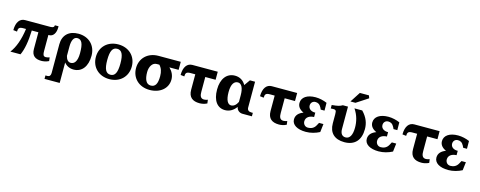

<svg xmlns="http://www.w3.org/2000/svg" viewBox="-35 -1663 7091 2838"><g transform="rotate(15 3510.5 -244.0)"><path d="M543 -139V-383H555C617 -383 655 -443 655 -526V-546H599C599 -523 588 -506 542 -506H154C76 -506 24 -442 24 -318L82 -311C82 -364 97 -383 160 -383H201C178 -214 131 -87 64 0H219C260 -87 284 -214 289 -383H390V-127C390 -25 448 14 540 14C570 14 612 8 654 -13L647 -68C627 -61 606 -56 590 -56C548 -56 543 -89 543 -139Z M735 -292V148C735 185 718 206 688 206H656V259H888V-54C923 -10 973 15 1034 15C1161 15 1239 -88 1239 -251C1239 -407 1131 -516 969 -516C822 -516 735 -431 735 -292ZM888 -155V-298C888 -395 917 -449 969 -449C1039 -449 1065 -387 1065 -244C1065 -115 1021 -70 967 -70C929 -70 901 -100 888 -155Z M1580 -52C1510 -52 1479 -113 1479 -251C1479 -389 1510 -449 1580 -449C1650 -449 1681 -389 1681 -251C1681 -113 1650 -52 1580 -52ZM1305 -251C1305 -95 1418 15 1580 15C1742 15 1855 -95 1855 -251C1855 -407 1742 -516 1580 -516C1418 -516 1305 -407 1305 -251Z M2196 -52C2126 -52 2095 -123 2095 -231C2095 -313 2135 -383 2201 -383H2241C2279 -344 2297 -291 2297 -221C2297 -104 2266 -52 2196 -52ZM1921 -246C1921 -93 2034 15 2196 15C2358 15 2471 -81 2471 -216C2471 -279 2444 -336 2395 -383H2536V-506H2196C2034 -506 1921 -399 1921 -246Z M2944 -159V-383H3102V-506H2714C2636 -506 2584 -442 2584 -318L2642 -311C2642 -364 2657 -383 2720 -383H2791V-147C2791 -31 2857 14 2961 14C2991 14 3033 8 3075 -13L3068 -68C3048 -61 3027 -56 3011 -56C2951 -56 2944 -109 2944 -159Z M3520 -257V-156C3495 -104 3460 -76 3419 -76C3373 -76 3334 -128 3334 -257C3334 -386 3378 -431 3432 -431C3487 -431 3520 -369 3520 -257ZM3160 -250C3160 -80 3233 15 3351 15C3420 15 3479 -21 3521 -80C3529 -33 3567 0 3617 0H3760V-53H3736C3696 -53 3673 -74 3673 -111V-506H3594L3531 -417C3496 -480 3439 -516 3365 -516C3238 -516 3160 -413 3160 -250Z M4159 -159V-383H4317V-506H3929C3851 -506 3799 -442 3799 -318L3857 -311C3857 -364 3872 -383 3935 -383H4006V-147C4006 -31 4072 14 4176 14C4206 14 4248 8 4290 -13L4283 -68C4263 -61 4242 -56 4226 -56C4166 -56 4159 -109 4159 -159Z M4372 -118C4372 -36 4455 16 4587 16C4661 16 4735 -5 4796 -37L4811 -163H4744C4736 -148 4729 -134 4720 -119C4692 -67 4645 -52 4603 -52C4553 -52 4527 -92 4527 -130C4527 -198 4589 -226 4651 -228V-295C4598 -292 4543 -319 4543 -376C4543 -413 4568 -448 4614 -448C4650 -448 4680 -434 4704 -387C4709 -379 4713 -368 4717 -359H4775L4774 -478C4722 -501 4658 -516 4599 -516C4470 -516 4388 -461 4388 -373C4388 -316 4425 -276 4483 -250C4418 -226 4372 -185 4372 -118Z M5423 -249C5423 -335 5396 -420 5313 -506H5194C5255 -415 5276 -323 5276 -232C5276 -120 5241 -57 5177 -57C5124 -57 5095 -95 5095 -164V-506H5016C4980 -484 4948 -475 4856 -467V-414C4932 -420 4942 -415 4942 -348V-209C4942 -65 5026 16 5177 16C5335 16 5423 -79 5423 -249ZM5110 -589H5187L5366 -706L5351 -747H5212Z M5486 -118C5486 -36 5569 16 5701 16C5775 16 5849 -5 5910 -37L5925 -163H5858C5850 -148 5843 -134 5834 -119C5806 -67 5759 -52 5717 -52C5667 -52 5641 -92 5641 -130C5641 -198 5703 -226 5765 -228V-295C5712 -292 5657 -319 5657 -376C5657 -413 5682 -448 5728 -448C5764 -448 5794 -434 5818 -387C5823 -379 5827 -368 5831 -359H5889L5888 -478C5836 -501 5772 -516 5713 -516C5584 -516 5502 -461 5502 -373C5502 -316 5539 -276 5597 -250C5532 -226 5486 -185 5486 -118Z M6339 -159V-383H6497V-506H6109C6031 -506 5979 -442 5979 -318L6037 -311C6037 -364 6052 -383 6115 -383H6186V-147C6186 -31 6252 14 6356 14C6386 14 6428 8 6470 -13L6463 -68C6443 -61 6422 -56 6406 -56C6346 -56 6339 -109 6339 -159Z M6552 -118C6552 -36 6635 16 6767 16C6841 16 6915 -5 6976 -37L6991 -163H6924C6916 -148 6909 -134 6900 -119C6872 -67 6825 -52 6783 -52C6733 -52 6707 -92 6707 -130C6707 -198 6769 -226 6831 -228V-295C6778 -292 6723 -319 6723 -376C6723 -413 6748 -448 6794 -448C6830 -448 6860 -434 6884 -387C6889 -379 6893 -368 6897 -359H6955L6954 -478C6902 -501 6838 -516 6779 -516C6650 -516 6568 -461 6568 -373C6568 -316 6605 -276 6663 -250C6598 -226 6552 -185 6552 -118Z"/></g></svg>

Font: LT Superior Serif ExtraBold
Style: Regular
Weight: 800
Designer: Daniel Lyons
Foundry: LyonsType
Version: Version 2.120;FEAKit 1.0